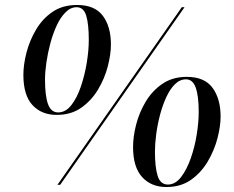

<svg xmlns="http://www.w3.org/2000/svg" viewBox="-20 -743 942 772"><path d="M208 -281Q147 -281 110.5 -320.5Q74 -360 74 -442Q74 -483 86.5 -531.5Q99 -580 125 -624Q151 -668 191.5 -695.5Q232 -723 290 -723Q361 -723 393.5 -679.5Q426 -636 426 -564Q426 -525 413.5 -476.5Q401 -428 374.5 -383.5Q348 -339 307 -310Q266 -281 208 -281ZM211 0 711 -714H722L222 0ZM214 -291Q244 -291 267 -320.5Q290 -350 305.5 -396Q321 -442 329 -491.5Q337 -541 337 -582Q337 -647 326.5 -680.5Q316 -714 288 -714Q264 -714 243.5 -693.5Q223 -673 208 -640.5Q193 -608 182.5 -569Q172 -530 166.5 -491.5Q161 -453 161 -423Q161 -358 173 -324.5Q185 -291 214 -291ZM649 9Q588 9 551.5 -31Q515 -71 515 -152Q515 -194 527.5 -242.5Q540 -291 566 -334.5Q592 -378 633 -406Q674 -434 731 -434Q802 -434 834.5 -390Q867 -346 867 -274Q867 -236 854.5 -187.5Q842 -139 815.5 -94Q789 -49 748 -20Q707 9 649 9ZM655 -1Q685 -1 708 -31Q731 -61 747 -106.5Q763 -152 771 -202Q779 -252 779 -292Q779 -357 767 -390.5Q755 -424 728 -424Q703 -424 683 -404Q663 -384 648 -351Q633 -318 623 -279.5Q613 -241 608 -202.5Q603 -164 603 -134Q603 -70 614 -35.5Q625 -1 655 -1Z"/></svg>

Font: Noto Serif Display Medium
Style: Italic
Weight: 500
Italic angle: -12°
Designer: Monotype Design Team
Foundry: Monotype Imaging Inc.
Version: Version 2.009